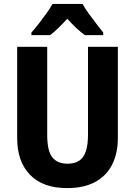

<svg xmlns="http://www.w3.org/2000/svg" viewBox="-20 -954 691 984"><path d="M584 -246Q584 -169 555 -111Q526 -53 468 -21.5Q410 10 324 10Q200 10 134 -58Q68 -126 68 -246V-714H222V-262Q222 -181 248 -148Q274 -115 326 -115Q363 -115 386 -130.5Q409 -146 420 -179Q431 -212 431 -263V-714H584ZM403 -934Q415 -912 434 -885.5Q453 -859 473 -833.5Q493 -808 509 -787V-774H415Q394 -789 371 -810.5Q348 -832 325 -858Q301 -832 279.5 -811Q258 -790 237 -774H141V-787Q158 -806 178.5 -832.5Q199 -859 218.5 -886Q238 -913 249 -934Z"/></svg>

Font: Noto Sans Display SemiCondensed
Style: Regular
Weight: 400
Width: 4
Version: Version 2.003